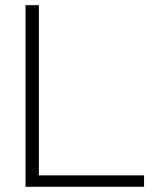

<svg xmlns="http://www.w3.org/2000/svg" viewBox="-20 -718 598 738"><path d="M129.4 -698.2V-43.9H533.7V0H78.1V-698.2Z"/></svg>

Font: Voltera Light
Style: Light
Weight: 300
Designer: Bernd Montag
Version: Version 1.301